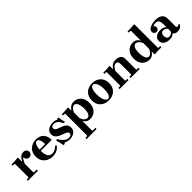

<svg xmlns="http://www.w3.org/2000/svg" viewBox="292 -2240 3991 3991"><g transform="rotate(-45 2287.0 -245.0)"><path d="M244 -375Q264 -421 301 -455.5Q338 -490 399 -490Q430 -490 450 -477Q470 -464 479.5 -444.5Q489 -425 489 -406Q489 -371 466 -346Q443 -321 404 -321Q369 -321 344 -346Q319 -371 319 -406Q319 -425 327.5 -439.5Q336 -454 343 -461V-425Q324 -419 309.5 -406.5Q295 -394 280.5 -368.5Q266 -343 244 -295ZM244 -45 254 -35H334V0H39V-35H89L99 -45V-435L89 -445H39V-480Q65 -480 98.5 -480.5Q132 -481 165 -483.5Q198 -486 224 -490L234 -480V-375H244Z M800 -40Q850 -40 890.5 -64Q931 -88 958 -117L985 -94Q964 -69 936.5 -45Q909 -21 868 -5.5Q827 10 764 10Q695 10 637 -19.5Q579 -49 544 -105Q509 -161 509 -240Q509 -319 544 -375Q579 -431 637 -460.5Q695 -490 764 -490Q829 -490 880 -465Q931 -440 960.5 -387Q990 -334 990 -250H634V-285H835Q831 -372 811.5 -413.5Q792 -455 754 -455Q727 -455 708 -428.5Q689 -402 679 -353.5Q669 -305 669 -240Q669 -176 683.5 -131.5Q698 -87 727 -63.5Q756 -40 800 -40Z M1179 -398Q1179 -371 1199 -354.5Q1219 -338 1251 -325.5Q1283 -313 1319 -300.5Q1355 -288 1387 -269.5Q1419 -251 1439 -222Q1459 -193 1459 -148Q1459 -98 1433.5 -62.5Q1408 -27 1365.5 -8.5Q1323 10 1272 10Q1232 10 1195.5 0Q1159 -10 1135 -20L1125 0H1087Q1081 -39 1070.5 -87.5Q1060 -136 1046 -175L1079 -185Q1115 -124 1150 -89Q1185 -54 1217 -39.5Q1249 -25 1276 -25Q1308 -25 1331 -40.5Q1354 -56 1354 -83Q1354 -109 1333 -125.5Q1312 -142 1279 -154Q1246 -166 1209 -179.5Q1172 -193 1139 -212.5Q1106 -232 1085 -262.5Q1064 -293 1064 -339Q1064 -392 1091.5 -425Q1119 -458 1164 -474Q1209 -490 1262 -490Q1304 -490 1331.5 -482Q1359 -474 1375 -465L1382 -480H1420Q1425 -439 1432.5 -398.5Q1440 -358 1450 -324L1417 -314Q1381 -388 1343.5 -421.5Q1306 -455 1257 -455Q1225 -455 1202 -441Q1179 -427 1179 -398Z M1869 -490Q1934 -490 1984 -460Q2034 -430 2062 -374.5Q2090 -319 2090 -242Q2090 -165 2062 -108.5Q2034 -52 1984 -21Q1934 10 1869 10Q1814 10 1776.5 -15.5Q1739 -41 1720 -80V205L1730 215H1810V250H1515V215H1565L1575 205V-434L1565 -444H1515V-479Q1541 -479 1574 -479.5Q1607 -480 1640.5 -482.5Q1674 -485 1700 -489L1710 -479V-400H1720Q1739 -435 1778 -462.5Q1817 -490 1869 -490ZM1835 -45Q1877 -45 1903.5 -88.5Q1930 -132 1930 -230Q1930 -328 1903.5 -381.5Q1877 -435 1835 -435Q1809 -435 1778.5 -412Q1748 -389 1720 -325V-155Q1748 -91 1778.5 -68Q1809 -45 1835 -45Z M2415 -490Q2489 -490 2546.5 -460.5Q2604 -431 2637 -375Q2670 -319 2670 -240Q2670 -161 2637 -105Q2604 -49 2546.5 -19.5Q2489 10 2415 10Q2341 10 2283.5 -19.5Q2226 -49 2193 -105Q2160 -161 2160 -240Q2160 -319 2193 -375Q2226 -431 2283.5 -460.5Q2341 -490 2415 -490ZM2420 -25Q2455 -25 2474.5 -54.5Q2494 -84 2502 -130Q2510 -176 2510 -224Q2510 -302 2495 -353Q2480 -404 2457 -429.5Q2434 -455 2410 -455Q2376 -455 2356 -425.5Q2336 -396 2328 -350.5Q2320 -305 2320 -256Q2320 -179 2335 -127.5Q2350 -76 2373.5 -50.5Q2397 -25 2420 -25Z M3265 -45 3275 -35H3325V0H3060V-35H3110L3120 -45V-350Q3120 -398 3103.5 -416.5Q3087 -435 3058 -435Q3027 -435 2999.5 -412Q2972 -389 2940 -330V-45L2950 -35H3000V0H2735V-35H2785L2795 -45V-435L2785 -445H2735V-480Q2761 -480 2794.5 -480.5Q2828 -481 2861 -483.5Q2894 -486 2920 -490L2930 -480V-395H2940Q2963 -435 3002 -462.5Q3041 -490 3110 -490Q3164 -490 3198.5 -472.5Q3233 -455 3249 -425.5Q3265 -396 3265 -360Z M3905 -45 3915 -35H3965V0Q3939 0 3903.5 0.5Q3868 1 3832 3Q3796 5 3770 10L3760 0V-80Q3741 -45 3702 -17.5Q3663 10 3611 10Q3546 10 3496 -20Q3446 -50 3418 -105.5Q3390 -161 3390 -238Q3390 -315 3418 -371.5Q3446 -428 3496 -459Q3546 -490 3611 -490Q3667 -490 3704 -464.5Q3741 -439 3760 -400V-685L3750 -695H3700V-730Q3726 -730 3762 -730.5Q3798 -731 3833.5 -733.5Q3869 -736 3895 -740L3905 -730ZM3760 -155V-325Q3732 -389 3701.5 -412Q3671 -435 3645 -435Q3603 -435 3576.5 -391.5Q3550 -348 3550 -250Q3550 -152 3576.5 -98.5Q3603 -45 3645 -45Q3671 -45 3701.5 -68Q3732 -91 3760 -155Z M4435 10Q4401 10 4376.5 -1Q4352 -12 4334 -40V-305Q4334 -368 4313.5 -406.5Q4293 -445 4233 -445Q4211 -445 4192 -440.5Q4173 -436 4154 -427Q4170 -417 4179.5 -401Q4189 -385 4189 -365Q4189 -335 4169 -315Q4149 -295 4119 -295Q4089 -295 4069 -315.5Q4049 -336 4049 -370Q4049 -402 4070.5 -424.5Q4092 -447 4127 -461.5Q4162 -476 4202.5 -483Q4243 -490 4280 -490Q4331 -490 4376.5 -475Q4422 -460 4450.5 -423.5Q4479 -387 4479 -320V-104Q4479 -90 4486 -77.5Q4493 -65 4509 -65Q4520 -65 4529.5 -71.5Q4539 -78 4547 -88L4574 -65Q4562 -48 4545.5 -30.5Q4529 -13 4503 -1.5Q4477 10 4435 10ZM4199 10Q4120 10 4069.5 -28Q4019 -66 4019 -130Q4019 -193 4069 -231.5Q4119 -270 4199 -270Q4255 -270 4286.5 -253.5Q4318 -237 4334 -220V-172Q4313 -197 4288 -209.5Q4263 -222 4238 -222Q4201 -222 4182.5 -196.5Q4164 -171 4164 -130Q4164 -90 4182.5 -64Q4201 -38 4238 -38Q4263 -38 4288 -50.5Q4313 -63 4334 -88V-40Q4318 -23 4286.5 -6.5Q4255 10 4199 10Z"/></g></svg>

Font: Brygada 1918
Style: Bold
Weight: 700
Designer: Mateusz Machalski | Borys Kosmynka | Przemek Hoffer
Foundry: NIEPODLEGLA 2018
Version: Version 3.006